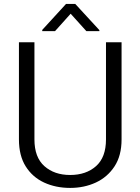

<svg xmlns="http://www.w3.org/2000/svg" viewBox="-20 -920 693 950"><path d="M504.4 -710.9H581.5V-230Q581.5 -149.9 546.6 -96.7Q511.7 -43.5 454.1 -16.8Q396.5 9.8 327.1 9.8Q255.9 9.8 198.2 -16.8Q140.6 -43.5 107.2 -96.7Q73.7 -149.9 73.7 -230V-710.9H150.4V-230Q150.4 -141.6 199.7 -97.9Q249 -54.2 327.1 -54.2Q405.8 -54.2 455.1 -97.9Q504.4 -141.6 504.4 -230ZM352.5 -900.4 471.7 -771V-766.1H407.2L329.6 -852.1L252.4 -766.1H189V-772L306.6 -900.4Z"/></svg>

Font: Vazirmatn FD Light
Style: Regular
Weight: 300
Designer: Saber Rastikerdar
Foundry: Saber Rastikerdar
Version: Version 33.003